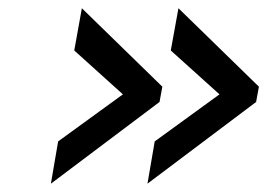

<svg xmlns="http://www.w3.org/2000/svg" viewBox="-20 -477 680 466"><path d="M394.5 -354.5 512.7 -248 355.5 -133.8 337.9 -31.2 601.6 -229.5 608.4 -266.6 413.1 -457ZM160.2 -354.5 278.3 -248 121.1 -133.8 103.5 -31.2 367.2 -229.5 374 -266.6 178.7 -457Z"/></svg>

Font: Sen-gleads
Style: Italic
Weight: 400
Designer: Kosal Sen, Philatype
Foundry: Philatype
Version: Version 1.004; ttfautohint (v1.8.3)